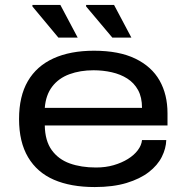

<svg xmlns="http://www.w3.org/2000/svg" viewBox="-20 -744 754 776"><path d="M363 12Q266 12 198 -17.5Q130 -47 93.5 -108.5Q57 -170 57 -263Q57 -355 92.5 -416Q128 -477 196 -508Q264 -539 360 -539Q461 -539 527 -507Q593 -475 625 -418.5Q657 -362 657 -286V-237H161Q162 -175 189 -137.5Q216 -100 262 -83.5Q308 -67 368 -67Q407 -67 439.5 -76.5Q472 -86 497 -101.5Q522 -117 537 -137Q552 -157 554 -178H652Q651 -144 634 -110Q617 -76 581.5 -48.5Q546 -21 491.5 -4.5Q437 12 363 12ZM161 -308H554Q554 -351 538 -380Q522 -409 494.5 -426.5Q467 -444 431.5 -452Q396 -460 358 -460Q304 -460 260.5 -444Q217 -428 191 -394Q165 -360 161 -308ZM434 -592 328 -718V-724H441L511 -592ZM216 -592 111 -718V-724H224L294 -592Z"/></svg>

Font: Archivo Expanded
Style: Regular
Weight: 400
Width: 7
Designer: Hector Gatti
Foundry: Omnibus-Type
Version: Version 2.001